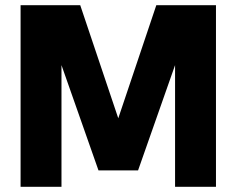

<svg xmlns="http://www.w3.org/2000/svg" viewBox="-20 -717 908 737"><path d="M59 -697H288L434 -263L580 -697H809V0H652V-467L510 -63H358L216 -467V0H59Z"/></svg>

Font: Hanken Grotesk Black
Style: Regular
Weight: 900
Designer: Alfredo Marco Pradil
Foundry: Hanken Design Co.
Version: Version 3.014